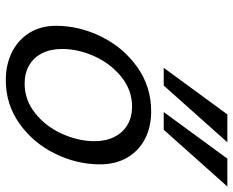

<svg xmlns="http://www.w3.org/2000/svg" viewBox="-92 -712 815 672"><g transform="rotate(90 316.0 -375.5)"><path d="M369.6 -496.6Q423.8 -496.6 465.8 -474.9Q507.8 -453.1 531.2 -412.6Q554.7 -372.1 554.7 -317.4Q554.7 -235.8 517.1 -159.7Q479.5 -83.5 412.1 -35.6Q344.7 12.2 260.3 12.2Q206.1 12.2 162.8 -9Q119.6 -30.3 94.7 -70.1Q69.8 -109.9 69.8 -163.6Q69.8 -245.1 107.9 -322.3Q146 -399.4 214.4 -448Q282.7 -496.6 369.6 -496.6ZM150.9 -184.6Q150.9 -144.5 165.8 -115Q180.7 -85.4 208 -69.6Q235.4 -53.7 272 -53.7Q329.6 -53.7 375.7 -90.6Q421.9 -127.4 447.8 -184.6Q473.6 -241.7 473.6 -298.3Q473.6 -338.4 458.5 -368.2Q443.4 -397.9 416 -413.8Q388.7 -429.7 352.5 -429.7Q295.4 -429.7 249.3 -392.8Q203.1 -356 177 -299.1Q150.9 -242.2 150.9 -184.6ZM632.3 -763.2 433.6 -540.5H371.6L534.7 -763.2ZM477.5 -763.2 278.8 -540.5H216.8L379.9 -763.2Z"/></g></svg>

Font: Lesson One Light
Style: Italic
Weight: 300
Italic angle: -14°
Designer: But Ko, Victor Gaultney, Annie Olsen, Julie Remington, Don Collingsworth, Eric Hays, Becca Hirsbrunner
Version: Version 1.100